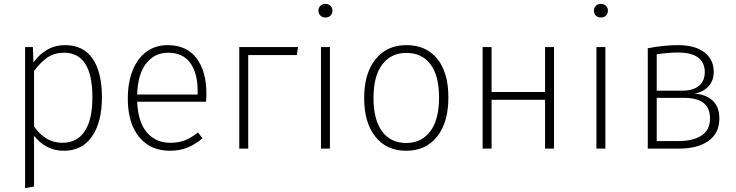

<svg xmlns="http://www.w3.org/2000/svg" viewBox="-20 -764 3785 987"><path d="M504 -264Q504 -136 453 -62.5Q402 11 308 11Q259 11 220 -10.5Q181 -32 155 -66V195L109 203V-522H149L152 -443Q182 -485 223 -508.5Q264 -532 315 -532Q408 -532 456 -462.5Q504 -393 504 -264ZM455 -264Q455 -378 418.5 -435.5Q382 -493 310 -493Q260 -493 224 -468.5Q188 -444 155 -399V-114Q213 -30 301 -30Q376 -30 415.5 -89.5Q455 -149 455 -264Z M1039 -241H685Q690 -134 736 -82Q782 -30 856 -30Q898 -30 930 -42.5Q962 -55 998 -83L1021 -53Q983 -21 943 -5Q903 11 854 11Q753 11 695 -60Q637 -131 637 -257Q637 -340 662 -402.5Q687 -465 733.5 -498.5Q780 -532 842 -532Q939 -532 990 -465Q1041 -398 1041 -282Q1041 -261 1039 -241ZM996 -297Q996 -388 958 -440.5Q920 -493 844 -493Q776 -493 732.5 -439.5Q689 -386 685 -278H996Z M1210 0V-522H1512L1506 -481H1256V0Z M1676 0H1630V-522H1676ZM1689 -709Q1689 -694 1679 -684Q1669 -674 1653 -674Q1637 -674 1627 -684Q1617 -694 1617 -709Q1617 -724 1627 -734Q1637 -744 1653 -744Q1669 -744 1679 -734Q1689 -724 1689 -709Z M2285 -263Q2285 -135 2227 -62Q2169 11 2068 11Q1967 11 1909.5 -61.5Q1852 -134 1852 -260Q1852 -387 1910.5 -459.5Q1969 -532 2069 -532Q2171 -532 2228 -461.5Q2285 -391 2285 -263ZM1900 -260Q1900 -149 1944 -89Q1988 -29 2068 -29Q2147 -29 2192 -89Q2237 -149 2237 -263Q2237 -375 2193 -433.5Q2149 -492 2069 -492Q1990 -492 1945 -432.5Q1900 -373 1900 -260Z M2782 -251H2507V0H2461V-522H2507V-291H2782V-522H2828V0H2782Z M3092 0H3046V-522H3092ZM3105 -709Q3105 -694 3095 -684Q3085 -674 3069 -674Q3053 -674 3043 -684Q3033 -694 3033 -709Q3033 -724 3043 -734Q3053 -744 3069 -744Q3085 -744 3095 -734Q3105 -724 3105 -709Z M3678 -155Q3678 -80 3622.5 -40Q3567 0 3470 0H3310V-516Q3394 -532 3464 -532Q3553 -532 3601 -495Q3649 -458 3649 -395Q3649 -350 3622.5 -320.5Q3596 -291 3550 -283Q3611 -278 3644.5 -246Q3678 -214 3678 -155ZM3356 -485V-298H3489Q3542 -298 3572.5 -322.5Q3603 -347 3603 -394Q3603 -441 3569.5 -467.5Q3536 -494 3465 -494Q3417 -494 3356 -485ZM3630 -155Q3630 -209 3596.5 -235Q3563 -261 3495 -261H3356V-39H3470Q3543 -39 3586.5 -67.5Q3630 -96 3630 -155Z"/></svg>

Font: FiraGO ExtraLight
Style: Regular
Weight: 200
Designer: bBox Type
Foundry: bBox Type GmbH
Version: Version 1.001